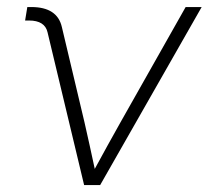

<svg xmlns="http://www.w3.org/2000/svg" viewBox="-20 -536 604 556"><path d="M223.6 0 117.7 -442.4Q109.9 -476.6 64 -476.6H52.7L59.1 -515.6H70.8Q146 -515.6 159.2 -457.5L224.6 -182.1Q232.4 -148.9 239.7 -114.7Q247.1 -80.6 254.4 -46.9Q272.9 -80.6 291.5 -114.7Q310.1 -148.9 329.1 -182.1L517.6 -515.6H564L270 0Z"/></svg>

Font: Inter Display ExtraLight
Style: Italic
Weight: 200
Italic angle: -9.39999°
Designer: Rasmus Andersson
Foundry: rsms
Version: Version 4.000;git-a52131595